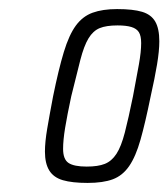

<svg xmlns="http://www.w3.org/2000/svg" viewBox="-20 -716 371 423"><path d="M173 -313Q139 -313 118.5 -319Q98 -325 88.5 -340.5Q79 -356 79 -382Q79 -403 84 -432.5Q89 -462 97 -504Q109 -563 120.5 -601Q132 -639 147 -659.5Q162 -680 184 -688Q206 -696 238 -696Q273 -696 293 -690Q313 -684 322 -668.5Q331 -653 331 -625Q331 -604 326 -574Q321 -544 312 -504Q300 -445 289.5 -408Q279 -371 264.5 -350Q250 -329 228.5 -321Q207 -313 173 -313ZM171 -349Q196 -349 211 -355Q226 -361 236.5 -377Q247 -393 255 -424Q263 -455 273 -504Q281 -546 286 -574Q291 -602 291 -621Q291 -637 286 -645Q281 -653 269.5 -656.5Q258 -660 239 -660Q214 -660 199.5 -654Q185 -648 175 -631.5Q165 -615 157 -584Q149 -553 137 -504Q128 -462 123.5 -434.5Q119 -407 119 -388Q119 -365 131 -357Q143 -349 171 -349Z"/></svg>

Font: Saira Condensed ExtraLight
Style: Italic
Weight: 250
Width: 3
Italic angle: -12°
Designer: Hector Gatti with collaboration of the Omnibus-Type team
Foundry: Omnibus-Type
Version: Version 1.101